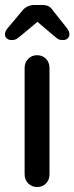

<svg xmlns="http://www.w3.org/2000/svg" viewBox="-35 -752 299 772"><path d="M164 -51Q164 -29 150 -14.5Q136 0 114 0Q93 0 78.5 -14.5Q64 -29 64 -51V-479Q64 -501 78.5 -515.5Q93 -530 114 -530Q136 -530 150 -515.5Q164 -501 164 -479ZM132 -678 52 -611Q41 -602 33.5 -596.5Q26 -591 11 -591Q0 -591 -7.5 -597.5Q-15 -604 -15 -613Q-15 -619 -13 -625Q-11 -631 -4 -639L53 -707Q72 -732 104 -732H134Q151 -732 161 -726.5Q171 -721 180 -707L234 -639Q240 -631 242 -625.5Q244 -620 244 -613Q244 -604 237 -597.5Q230 -591 219 -591Q203 -591 196 -596.5Q189 -602 177 -612L91 -685Z"/></svg>

Font: Quicksand SemiBold
Style: Regular
Weight: 600
Designer: Andrew Paglinawan
Foundry: Andrew Paglinawan
Version: Version 3.004